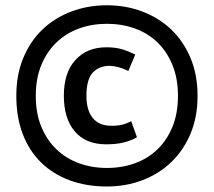

<svg xmlns="http://www.w3.org/2000/svg" viewBox="-20 -631 800 718"><path d="M41 -272.5Q41 -352.1 67.4 -415Q93.8 -478 139.6 -521.5Q185.5 -564.9 247.3 -588.1Q309.1 -611.3 379.9 -611.3Q450.2 -611.3 511.7 -588.1Q573.2 -564.9 619.4 -521.5Q665.5 -478 692.1 -415Q718.8 -352.1 718.8 -272.5Q718.8 -192.9 692.1 -130.1Q665.5 -67.4 619.4 -23.7Q573.2 20 511.7 43.2Q450.2 66.4 379.9 66.4Q302.7 66.4 240.2 43.2Q177.7 20 133.3 -23.7Q88.9 -67.4 64.9 -130.1Q41 -192.9 41 -272.5ZM113.8 -272.5Q113.8 -207 134.5 -157Q155.3 -106.9 191.2 -72.5Q227.1 -38.1 275.6 -20.5Q324.2 -2.9 379.9 -2.9Q436 -2.9 484.6 -20.5Q533.2 -38.1 568.8 -72.5Q604.5 -106.9 625 -157Q645.5 -207 645.5 -272.5Q645.5 -337.4 625 -387.7Q604.5 -438 568.8 -472.4Q533.2 -506.8 484.6 -524.4Q436 -542 379.9 -542Q324.2 -542 275.6 -524.4Q227.1 -506.8 191.2 -472.4Q155.3 -438 134.5 -387.7Q113.8 -337.4 113.8 -272.5ZM492.2 -117.7Q470.2 -105 442.1 -98.1Q414.1 -91.3 377.4 -91.3Q300.3 -91.3 259.3 -140.1Q218.8 -188 218.8 -272.5Q218.8 -360.4 262.2 -406.7Q305.2 -454.1 377.4 -454.1Q395 -454.1 408.7 -452.4Q422.4 -450.7 434.8 -447.3Q447.3 -443.8 459.5 -438.7Q471.7 -433.6 485.8 -427.2L460 -365.7Q439.5 -375.5 421.9 -380.1Q404.3 -384.8 389.2 -384.8Q352.1 -384.8 327.6 -360.4Q315.9 -348.1 309.6 -326.4Q303.2 -304.7 303.2 -272.5Q303.2 -219.2 326.7 -189.9Q350.1 -160.6 397.5 -160.6Q420.9 -160.6 438 -165Q455.1 -169.4 470.7 -177.7Z"/></svg>

Font: PT Astra Sans
Style: Italic
Weight: 400
Italic angle: -16°
Designer: A.Korolkova, I. Chaeva
Foundry: ParaType Ltd
Version: Version 1.001; ttfautohint (v1.6)